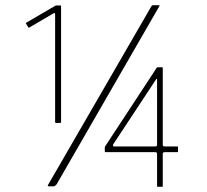

<svg xmlns="http://www.w3.org/2000/svg" viewBox="-20 -720 799 742"><path d="M196 -245Q193 -245 193 -248V-665Q193 -672 186 -668L94 -614Q90 -612 89 -615L81 -628Q79 -631 81 -632L189 -695Q193 -697 194.5 -698Q196 -699 199 -699H212Q216 -699 216 -695V-248Q216 -245 213 -245ZM590 2Q587 2 587 -1V-125Q587 -132 580 -132H388Q385 -132 385 -135V-149Q385 -152 386 -154Q387 -156 388 -157L583 -454Q584 -457 586 -458.5Q588 -460 589 -460H607Q609 -460 609 -457V-161Q609 -154 616 -154H666Q668 -154 668 -152V-135Q668 -132 666 -132H616Q609 -132 609 -125V-1Q609 2 607 2ZM422 -154H580Q587 -154 587 -161V-412Q587 -415 585.5 -415.5Q584 -416 583 -413L418 -163Q416 -159 416.5 -156.5Q417 -154 422 -154ZM170 0Q164 0 164.5 -2.5Q165 -5 166 -6L564 -694Q567 -699 568.5 -699.5Q570 -700 573 -700H592Q596 -700 596.5 -698.5Q597 -697 594 -693L199 -8Q196 -5 193.5 -2.5Q191 0 188 0Z"/></svg>

Font: Glory Thin Thin
Style: Regular
Weight: 250
Version: Version 1.011